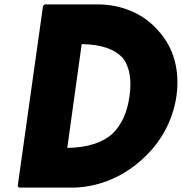

<svg xmlns="http://www.w3.org/2000/svg" viewBox="-20 -852 832 879"><path d="M573 -412C563 -340 538 -280 492 -237C447 -199 381 -176 288 -175L354 -650C445 -649 505 -626 541 -588C575 -545 583 -484 573 -412ZM185 -832 177 -825 61 0 67 7H307C422 7 533 -37 620 -113H621L629 -121C712 -194 771 -295 788 -413C804 -530 775 -630 712 -703L711 -704L705 -711C640 -787 540 -832 425 -832Z"/></svg>

Font: Hussar Woodtype
Style: BlkObl
Weight: 900
Foundry: Cannot Into Space Fonts
Version: Version 1.07